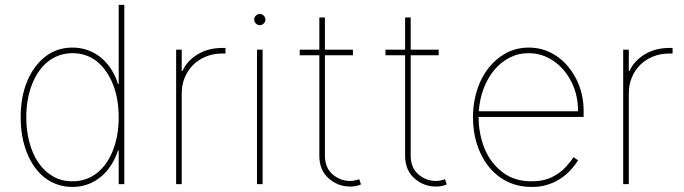

<svg xmlns="http://www.w3.org/2000/svg" viewBox="-20 -747 2777 779"><path d="M274.1 11.4Q240.4 11.4 211.8 1.2Q183.2 -8.9 160.2 -27.2Q137.1 -45.5 119.3 -70.8Q101.6 -96.2 89.5 -126.8Q63.9 -190.7 63.9 -271.3Q63.9 -353.3 89.8 -416.2Q115.8 -479 163 -516.7Q210.2 -554 274.1 -554Q307.9 -554 337.2 -543.1Q366.5 -532.3 389.9 -513Q413.4 -493.6 430.9 -466.4Q448.5 -439.3 458.8 -406.2H461.6V-727.3H484.4V0H461.6V-136.4H458.8Q448.2 -104 430.8 -76.9Q413.4 -49.7 389.9 -30.2Q366.5 -10.7 337.4 0.4Q308.2 11.4 274.1 11.4ZM274.1 -11.4Q304.3 -11.4 329.9 -20.8Q355.5 -30.2 376.1 -47.1Q396.7 -63.9 412.5 -87.4Q428.3 -110.8 438.9 -138.8Q461.6 -197.1 461.6 -271.3Q461.6 -307.5 456 -340.7Q450.3 -373.9 439.1 -402.9Q427.9 -431.8 411.6 -455.6Q395.2 -479.4 373.9 -497.2Q331.7 -531.2 274.1 -531.2Q244.3 -531.2 218.8 -521.8Q193.2 -512.4 172.6 -495.6Q152 -478.7 136.2 -455.3Q120.4 -431.8 109.7 -404.1Q86.6 -344.5 86.6 -271.3Q86.6 -217.7 99.1 -170.3Q111.5 -122.9 135.5 -87.5Q159.4 -52.2 194.4 -31.8Q229.4 -11.4 274.1 -11.4Z M717.3 0H694.6V-545.5H717.3V-458.8H720.2Q738.6 -500 781.6 -526.3Q824.9 -552.6 883.5 -552.6H894.9V-529.8H883.5Q846.9 -530.2 816.4 -517.9Q785.9 -505.7 763.7 -483.7Q741.5 -461.6 729.2 -431.6Q717 -401.6 717.3 -366.5Z M1011.4 0ZM1045.5 0H1022.7V-545.5H1045.5ZM1034.1 -644.9Q1024.9 -644.9 1018.1 -651.6Q1011.4 -658.4 1011.4 -667.6Q1011.4 -676.8 1018.1 -683.6Q1024.9 -690.3 1034.1 -690.3Q1043.3 -690.3 1050.1 -683.6Q1056.8 -676.8 1056.8 -667.6Q1056.8 -658.4 1050.1 -651.6Q1043.3 -644.9 1034.1 -644.9Z M1400.6 9.9Q1350.5 9.9 1312.9 -23.8Q1275.6 -57.2 1275.6 -115.1V-522.7H1196V-545.5H1275.6V-676.1H1298.3V-545.5H1411.9V-522.7H1298.3V-115.1Q1298.3 -67.5 1328.8 -40.1Q1360.1 -12.8 1400.6 -12.8Q1418 -12.8 1437.5 -19.9L1444.6 1.4Q1424.7 9.9 1400.6 9.9Z M1748.6 9.9Q1698.5 9.9 1660.9 -23.8Q1623.6 -57.2 1623.6 -115.1V-522.7H1544V-545.5H1623.6V-676.1H1646.3V-545.5H1759.9V-522.7H1646.3V-115.1Q1646.3 -67.5 1676.8 -40.1Q1708.1 -12.8 1748.6 -12.8Q1766 -12.8 1785.5 -19.9L1792.6 1.4Q1772.7 9.9 1748.6 9.9Z M2136.4 11.4Q2098.7 11.4 2066.9 1.2Q2035.2 -8.9 2009.1 -27.3Q1983 -45.8 1962.7 -71.2Q1942.5 -96.6 1928.6 -127.1Q1899.1 -191.4 1899.1 -271.3Q1899.1 -313.2 1907.3 -350.3Q1915.5 -387.4 1930 -418.5Q1944.6 -449.6 1964.8 -474.3Q1985.1 -498.9 2009.6 -516.7Q2060.7 -554 2125 -554Q2158.4 -554 2187.5 -544.4Q2216.6 -534.8 2241.1 -517.6Q2265.6 -500.4 2285.2 -476.6Q2304.7 -452.8 2318.9 -424.7Q2348 -366.5 2348 -295.5V-272.7H1921.9Q1921.9 -204.2 1946 -144.5Q1969.8 -85.9 2020.2 -47.2Q2067.8 -11.4 2136.4 -11.4Q2186.4 -11.4 2220.9 -29.1Q2238.3 -38 2252 -48.3Q2265.6 -58.6 2275.9 -70Q2296.5 -92.7 2306.8 -109.4L2325.3 -96.6Q2319.2 -86.6 2310.2 -74.8Q2301.1 -62.9 2289.1 -50.8Q2277 -38.7 2261.5 -27.3Q2246.1 -16 2227.3 -7.3Q2208.5 1.4 2185.7 6.6Q2163 11.7 2136.4 11.4ZM2325.3 -295.5Q2325.3 -362.2 2297.9 -415.8Q2270.6 -469.5 2225.1 -500Q2180 -531.2 2125 -531.2Q2083.8 -531.6 2048.3 -513.5Q2012.8 -495.4 1986 -463.6Q1959.2 -431.8 1942.6 -388.7Q1926.1 -345.5 1922.6 -295.5Z M2531.2 0H2508.5V-545.5H2531.2V-458.8H2534.1Q2552.6 -500 2595.5 -526.3Q2638.8 -552.6 2697.4 -552.6H2708.8V-529.8H2697.4Q2660.9 -530.2 2630.3 -517.9Q2599.8 -505.7 2577.6 -483.7Q2555.4 -461.6 2543.1 -431.6Q2530.9 -401.6 2531.2 -366.5Z"/></svg>

Font: Linik Sans Thin
Style: Regular
Weight: 100
Designer: Fonts by Rasmus Andersson / Changes by Cristiano Sobral with parts from Marc Monis
Foundry: rsms
Version: Version 3.020; ttfautohint (v1.6)